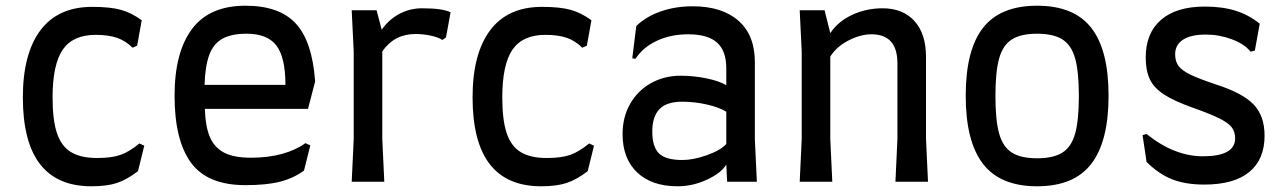

<svg xmlns="http://www.w3.org/2000/svg" viewBox="-20 -636 4507 672"><path d="M60 -295Q60 -448 121.5 -530Q183 -612 303 -612Q366 -612 403.5 -601.5Q441 -591 476 -565L460 -476L444 -469Q420 -493 390 -503.5Q360 -514 315 -514Q235 -514 199.5 -462Q164 -410 164 -295Q164 -217 179 -171Q194 -125 228 -104Q262 -83 320 -83Q371 -83 402 -94Q433 -105 468 -134L485 -126L463 -37Q424 -7 389 4.5Q354 16 300 16Q60 16 60 -295Z M591 -301Q591 -453 652 -534.5Q713 -616 839 -616Q958 -616 1015.5 -553.5Q1073 -491 1083 -351L1058 -255H697Q699 -193 714.5 -156.5Q730 -120 764 -102Q798 -84 858 -84Q919 -84 967.5 -97.5Q1016 -111 1049 -135L1066 -127L1044 -39Q1007 -12 960 0Q913 12 839 12Q706 12 648.5 -66.5Q591 -145 591 -301ZM979 -339Q979 -435 947.5 -476.5Q916 -518 843 -518Q790 -518 758.5 -500.5Q727 -483 712.5 -444Q698 -405 696 -339Z M1557 -593 1541 -505 1528 -496Q1516 -505 1489 -511Q1462 -517 1434 -517Q1360 -517 1318 -456V-150L1325 0H1211L1218 -150V-455L1211 -600H1298L1316 -532Q1341 -568 1378 -587.5Q1415 -607 1457 -607Q1529 -607 1557 -593Z M1634 -295Q1634 -448 1695.5 -530Q1757 -612 1877 -612Q1940 -612 1977.5 -601.5Q2015 -591 2050 -565L2034 -476L2018 -469Q1994 -493 1964 -503.5Q1934 -514 1889 -514Q1809 -514 1773.5 -462Q1738 -410 1738 -295Q1738 -217 1753 -171Q1768 -125 1802 -104Q1836 -83 1894 -83Q1945 -83 1976 -94Q2007 -105 2042 -134L2059 -126L2037 -37Q1998 -7 1963 4.5Q1928 16 1874 16Q1634 16 1634 -295Z M2362 -371Q2407 -371 2451.5 -362Q2496 -353 2522 -338V-397Q2522 -458 2489.5 -487Q2457 -516 2389 -516Q2328 -516 2279.5 -493.5Q2231 -471 2204 -430L2193 -432L2207 -545Q2241 -578 2292.5 -596Q2344 -614 2404 -614Q2507 -614 2564.5 -563.5Q2622 -513 2622 -419V-149L2629 0H2525L2522 -60Q2504 -30 2454 -7Q2404 16 2352 16Q2261 16 2210 -32.5Q2159 -81 2159 -167Q2159 -226 2185.5 -272.5Q2212 -319 2258.5 -345Q2305 -371 2362 -371ZM2368 -76Q2407 -76 2454.5 -93Q2502 -110 2522 -132V-245Q2498 -260 2455 -270Q2412 -280 2368 -280Q2313 -280 2288 -254Q2263 -228 2263 -176Q2263 -122 2286.5 -99Q2310 -76 2368 -76Z M3121 -150V-414Q3121 -516 3030 -516Q2992 -516 2950 -494.5Q2908 -473 2886 -438V-150L2893 0H2779L2786 -150V-455L2779 -600H2866L2886 -520Q2913 -561 2962.5 -584Q3012 -607 3069 -607Q3140 -607 3180.5 -562.5Q3221 -518 3221 -437V-150L3228 0H3114Z M3360 -301Q3360 -461 3420.5 -538.5Q3481 -616 3610 -616Q3739 -616 3799.5 -538.5Q3860 -461 3860 -301Q3860 -141 3799.5 -62.5Q3739 16 3610 16Q3481 16 3420.5 -62.5Q3360 -141 3360 -301ZM3756 -300Q3756 -385 3743 -431.5Q3730 -478 3698.5 -498Q3667 -518 3610 -518Q3553 -518 3521.5 -498Q3490 -478 3477 -431.5Q3464 -385 3464 -300Q3464 -215 3477 -168.5Q3490 -122 3521.5 -102Q3553 -82 3610 -82Q3667 -82 3698.5 -102Q3730 -122 3743 -168.5Q3756 -215 3756 -300Z M3993 -69 3979 -163 3993 -167Q4090 -89 4190 -89Q4303 -89 4303 -152Q4303 -175 4291 -190.5Q4279 -206 4248 -221.5Q4217 -237 4155 -259Q4090 -282 4054.5 -305Q4019 -328 4004.5 -358.5Q3990 -389 3990 -435Q3990 -520 4043.5 -566.5Q4097 -613 4197 -613Q4258 -613 4304.5 -598.5Q4351 -584 4389 -553L4372 -459L4357 -455Q4336 -482 4291.5 -498.5Q4247 -515 4201 -515Q4148 -515 4120.5 -497Q4093 -479 4093 -446Q4093 -421 4105 -405Q4117 -389 4147 -374.5Q4177 -360 4237 -340Q4330 -310 4368 -270Q4406 -230 4406 -161Q4406 -78 4352.5 -34Q4299 10 4195 10Q4130 10 4083.5 -8Q4037 -26 3993 -69Z"/></svg>

Font: Farro
Style: Regular
Weight: 400
Designer: Aceler Chua
Foundry: Grayscale Limited
Version: Version 1.101